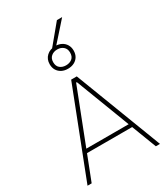

<svg xmlns="http://www.w3.org/2000/svg" viewBox="-265 -1250 1199 1368"><g transform="rotate(-30 334.0 -565.5)"><path d="M36 0Q58.5 -58 83 -121.2Q107.5 -184.5 130 -242L225 -486.5Q250.5 -552 271.2 -605.5Q292 -659 313 -713H359Q380 -658.5 400.2 -605.5Q420.5 -552.5 446 -486L540 -240.5Q562.5 -181.5 586.5 -119.2Q610.5 -57 632 0H598Q572.5 -67 545.2 -138Q518 -209 494 -272L339 -677H333L177 -275.5Q151.5 -210 124 -138.8Q96.5 -67.5 70 0ZM137 -203V-233H532V-203ZM333 -791Q304.5 -791 282.5 -802.2Q260.5 -813.5 247.8 -834.2Q235 -855 235 -884Q235 -925.5 262.8 -951.2Q290.5 -977 334 -977Q362.5 -977 384.8 -965.2Q407 -953.5 419.5 -932.5Q432 -911.5 432 -884Q432 -855 419.2 -834.2Q406.5 -813.5 384.2 -802.2Q362 -791 333 -791ZM333 -819Q363 -819 383 -835Q403 -851 403 -884Q403 -915 383.2 -932Q363.5 -949 334 -949Q304 -949 284 -932Q264 -915 264 -884Q264 -851 284 -835Q304 -819 333 -819ZM292 -956Q329 -1000.5 365 -1044Q401 -1087.5 437 -1131H480Q454 -1101.5 428.2 -1072.5Q402.5 -1043.5 376.8 -1014.8Q351 -986 325 -957Z"/></g></svg>

Font: Commissioner Thin Thin
Style: Regular
Weight: 250
Version: Version 1.000